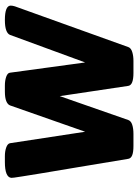

<svg xmlns="http://www.w3.org/2000/svg" viewBox="90 -655 567 787"><g transform="rotate(-90 373.5 -261.5)"><path d="M685 -525Q744 -525 744 -501Q744 -494 741 -484L574 -19Q570 -8 554 -3Q538 2 517 2H468Q444 2 430.5 -3Q417 -8 415 -19L373 -300L275 -19Q271 -8 255.5 -3Q240 2 218 2H169Q144 2 131 -3Q118 -8 116 -19Q94 -154 79 -241.5Q64 -329 56 -379Q48 -429 44 -453.5Q40 -478 39 -486.5Q38 -495 38 -499Q41 -525 103 -525H127Q147 -525 162.5 -519.5Q178 -514 180 -504L227 -196L335 -504Q339 -514 353 -519.5Q367 -525 392 -525H416Q437 -525 452.5 -519.5Q468 -514 469 -504L511 -196L624 -504Q628 -514 643 -519.5Q658 -525 685 -525Z"/></g></svg>

Font: Asap VF Beta
Style: Italic
Weight: 400
Italic angle: -6°
Designer: Pablo Cosgaya
Foundry: Pablo Cosgaya
Version: Version 1.007